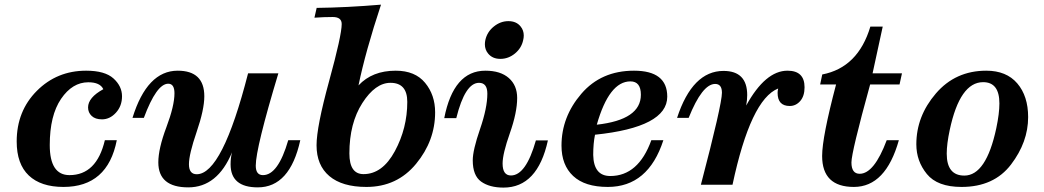

<svg xmlns="http://www.w3.org/2000/svg" viewBox="-20 -810 4579 842"><path d="M258.3 9.8Q159.2 9.8 106.2 -40.5Q53.2 -90.8 53.2 -189.5Q53.2 -322.8 141.4 -411.4Q229.5 -500 357.9 -500Q439.9 -500 477.5 -466.1Q515.1 -432.1 515.1 -387.7Q515.1 -345.2 488.5 -315.9Q461.9 -286.6 427.2 -286.6Q397.9 -286.6 382.1 -301.5Q366.2 -316.4 366.2 -338.9Q366.2 -382.3 433.1 -418.9Q418.9 -449.2 367.2 -449.2Q297.4 -449.2 247.8 -376.5Q198.2 -303.7 198.2 -173.8Q198.2 -42 284.7 -42Q403.8 -42 439.9 -195.3H492.2Q452.1 9.8 258.3 9.8Z M805.7 11.7Q674.3 11.7 674.3 -98.1Q674.3 -158.2 709.7 -252.2Q745.1 -346.2 745.1 -400.9Q745.1 -442.9 717.8 -442.9Q666.5 -442.9 610.8 -293H561Q625 -500 759.3 -500Q876 -500 876 -387.7Q876 -329.6 842.3 -231.4Q808.6 -133.3 808.6 -89.8Q808.6 -45.9 842.8 -45.9Q954.6 -45.9 1067.9 -488.3H1200.7Q1101.6 -160.2 1101.6 -83.5Q1101.6 -42 1133.3 -42Q1199.7 -42 1244.1 -195.3H1296.9Q1251.5 11.7 1110.4 11.7Q991.2 11.7 991.2 -89.4Q991.2 -118.7 997.6 -142.1Q933.6 11.7 805.7 11.7Z M1586.9 9.8Q1480.5 9.8 1424.3 -37.8Q1368.2 -85.4 1368.2 -172.9Q1368.2 -253.4 1423.3 -454.3Q1478.5 -655.3 1478.5 -704.6Q1478.5 -735.4 1439 -735.4Q1399.4 -735.4 1358.9 -732.4L1368.7 -775.4Q1500 -776.9 1650.9 -789.6Q1582.5 -583 1552.2 -435.5Q1612.3 -500 1715.3 -500Q1800.3 -500 1844.2 -446.8Q1888.2 -393.6 1888.2 -317.4Q1888.2 -192.9 1804.7 -91.6Q1721.2 9.8 1586.9 9.8ZM1574.2 -46.4Q1657.2 -46.4 1711.7 -147.2Q1766.1 -248 1766.1 -363.3Q1766.1 -446.8 1692.4 -446.8Q1626 -446.8 1569.1 -358.2Q1512.2 -269.5 1512.2 -137.2Q1512.2 -46.4 1574.2 -46.4Z M2117.2 -399.4Q2117.2 -446.8 2080.6 -446.8Q2019.5 -446.8 1981 -292H1928.2Q1968.8 -500 2108.4 -500Q2174.8 -500 2211.4 -467.8Q2248 -435.5 2248 -380.4Q2248 -316.9 2216.1 -226.3Q2184.1 -135.7 2184.1 -92.8Q2184.1 -40.5 2220.7 -40.5Q2286.6 -40.5 2330.1 -194.3H2382.8Q2337.4 12.7 2188 12.7Q2126.5 12.7 2089.8 -13.7Q2053.2 -40 2053.2 -106.9Q2053.2 -151.4 2085.2 -244.1Q2117.2 -336.9 2117.2 -399.4ZM2174.3 -551.8Q2139.6 -551.8 2120.6 -575.2Q2106.4 -592.3 2106.4 -615.7Q2106.4 -624.5 2108.4 -634.3Q2116.2 -669.9 2145.5 -693.6Q2174.8 -717.3 2209.5 -717.3Q2244.6 -717.3 2263.2 -693.8Q2276.9 -676.8 2276.9 -654.3Q2276.9 -644.5 2274.4 -634.3Q2267.1 -599.1 2238.3 -575.4Q2209.5 -551.8 2174.3 -551.8Z M2645.5 9.8Q2544.9 9.8 2493.7 -38.1Q2442.4 -85.9 2442.4 -171.4Q2442.4 -297.4 2529.3 -398.7Q2616.2 -500 2760.3 -500Q2906.2 -500 2906.2 -386.2Q2906.2 -252 2589.4 -219.2Q2581.5 -181.2 2581.5 -130.4Q2583.5 -38.1 2656.2 -38.1Q2779.8 -38.1 2836.4 -195.3H2889.2Q2822.8 9.8 2645.5 9.8ZM2597.2 -263.2Q2790.5 -284.7 2790.5 -394.5Q2790.5 -453.1 2744.6 -453.1Q2651.4 -453.1 2597.2 -263.2Z M3192.4 0H3053.7Q3146 -352.1 3146 -403.3Q3146 -441.9 3116.2 -441.9Q3059.6 -441.9 3000 -293H2949.2Q3016.6 -499 3152.8 -499Q3256.8 -499 3256.8 -393.1Q3256.8 -371.6 3252.4 -347.2Q3336.4 -500 3433.6 -500Q3508.3 -500 3508.3 -427.2Q3508.3 -388.7 3489.3 -366.9Q3470.2 -345.2 3443.4 -345.2Q3390.1 -345.2 3390.1 -402.8Q3390.1 -412.1 3392.6 -421.9Q3272 -374 3192.4 0Z M3724.6 9.8Q3585.4 9.8 3585.4 -126Q3585.4 -208.5 3646.5 -439.5H3576.7L3585.9 -483.4Q3743.2 -513.7 3796.9 -693.4H3851.1L3806.6 -488.3H3935.5L3924.8 -439.5H3795.9Q3713.9 -142.1 3713.9 -97.7Q3713.9 -47.9 3750 -47.9Q3813.5 -47.9 3868.7 -195.3H3921.9Q3864.3 9.8 3724.6 9.8Z M4196.8 9.8Q4090.8 9.8 4044.7 -46.9Q3998.5 -103.5 3998.5 -177.2Q3998.5 -300.3 4084.2 -400.1Q4169.9 -500 4305.2 -500Q4393.6 -500 4441.2 -444.3Q4488.8 -388.7 4488.8 -296.4Q4488.8 -187 4413.8 -88.6Q4338.9 9.8 4196.8 9.8ZM4209 -40Q4304.7 -40 4349.1 -247.6Q4362.8 -312.5 4362.8 -356.4Q4362.8 -449.7 4291.5 -449.7Q4189.5 -449.7 4145 -240.2Q4131.8 -178.7 4131.8 -136.2Q4131.8 -40 4209 -40Z"/></svg>

Font: Munson
Style: Bold Italic
Weight: 700
Italic angle: -12°
Designer: Paul James MIller
Foundry: High-Logic / Made with FontCreator
Version: Version 2.10;May 5, 2019;FontCreator 11.5.0.2430 64-bit